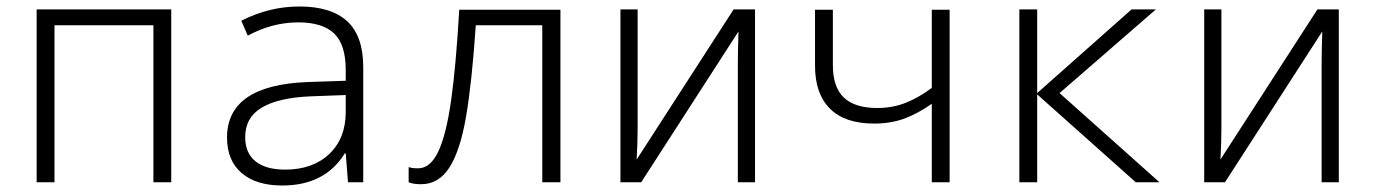

<svg xmlns="http://www.w3.org/2000/svg" viewBox="-20 -562 4240 592"><path d="M93 -533H508V0H453V-484H148V0H93Z M680 -138Q680 -299 927 -309L1046 -313V-346Q1046 -425 1010 -459Q974 -493 900 -493Q819 -493 744 -452L724 -498Q810 -542 903 -542Q1001 -542 1050.5 -496.5Q1100 -451 1100 -355V0H1053L1046 -89H1043Q982 10 850 10Q770 10 725 -28.5Q680 -67 680 -138ZM1046 -217V-269L939 -265Q839 -261 787.5 -230.5Q736 -200 736 -139Q736 -90 768 -64.5Q800 -39 859 -39Q944 -39 995 -87Q1046 -135 1046 -217Z M1240 0V-47Q1249 -43 1269 -43Q1307 -43 1331.5 -95Q1356 -147 1371 -253Q1386 -359 1396 -532H1708V0H1652V-484H1447Q1435 -307 1417 -202.5Q1399 -98 1366 -46Q1333 6 1278 6Q1254 6 1240 0Z M1893 -533H1946V-169Q1946 -120 1943 -70L2242 -533H2308V0H2255V-366Q2255 -401 2257 -465L1957 0H1893Z M2853 -242Q2809 -211 2767.5 -196Q2726 -181 2675 -181Q2585 -181 2539 -227Q2493 -273 2493 -359V-532H2548V-362Q2548 -293 2582 -261Q2616 -229 2685 -229Q2732 -229 2772.5 -245Q2813 -261 2853 -291V-532H2908V0H2853Z M3123 -533H3178V-275L3469 -533H3544L3247 -275L3555 0H3482L3178 -271V0H3123Z M3693 -533H3746V-169Q3746 -120 3743 -70L4042 -533H4108V0H4055V-366Q4055 -401 4057 -465L3757 0H3693Z"/></svg>

Font: Noto Sans Mono UI Light
Style: Regular
Weight: 300
Monospace: yes
Designer: Monotype Design team
Foundry: Monotype Imaging Inc.
Version: Version 1.000